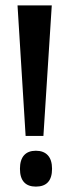

<svg xmlns="http://www.w3.org/2000/svg" viewBox="-20 -680 256 712"><path d="M75 -176 45 -660H172L141 -176ZM113 12Q84 12 69 -4.5Q54 -21 54 -54Q54 -87 69 -104Q84 -121 113 -121Q142 -121 157.5 -104Q173 -87 173 -54Q173 12 113 12Z"/></svg>

Font: Bricolage Grotesque Condensed Medium
Style: Regular
Weight: 500
Width: 3
Designer: Mathieu Triay
Foundry: Atelier Triay
Version: Version 1.000;gftools[0.9.30]